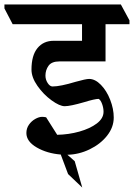

<svg xmlns="http://www.w3.org/2000/svg" viewBox="-60 -677 605 866"><path d="M145 -336Q145 -318 155 -302.5Q165 -287 177 -287Q212 -287 281 -308Q327 -321 342 -321Q369 -321 395 -294.5Q421 -268 437 -227Q453 -186 453 -147Q453 -103 423 -65Q393 -27 344.5 -3.5Q296 20 244 21L277 50L311 169L247 108L214 20Q152 15 105.5 -12Q59 -39 59 -77Q59 -98 70.5 -114.5Q82 -131 99 -140.5Q116 -150 130 -150Q138 -150 148 -148L198 -69Q250 -70 298 -83.5Q346 -97 376.5 -120Q407 -143 407 -173Q407 -190 400.5 -208Q394 -226 385 -231Q368 -231 319 -216Q257 -198 232 -198Q209 -198 172.5 -224.5Q136 -251 109 -289.5Q82 -328 82 -363Q82 -427 109 -460Q136 -493 182 -493H310V-568H-3L-40 -639V-657H485L524 -585V-568H416V-400H208Q173 -400 159 -380.5Q145 -361 145 -336Z"/></svg>

Font: Martel
Style: Bold
Weight: 700
Designer: Dan Reynolds
Foundry: Dan Reynolds
Version: Version 1.001; ttfautohint (v1.1) -l 5 -r 5 -G 72 -x 0 -D la